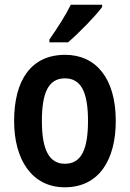

<svg xmlns="http://www.w3.org/2000/svg" viewBox="-20 -786 552 816"><path d="M414 -756V-766H281C259 -721 224 -667 190 -618V-606H269C315 -645 386 -718 414 -756ZM472 -272C472 -454 387 -553 257 -553C112 -553 40 -445 40 -272C40 -106 117 10 255 10C402 10 472 -108 472 -272ZM158 -272C158 -394 187 -453 256 -453C325 -453 354 -394 354 -272C354 -150 325 -90 256 -90C188 -90 158 -151 158 -272Z"/></svg>

Font: Noto Sans Telugu Condensed SemiBold
Style: Regular
Weight: 600
Width: 3
Designer: Jelle Bosma - Monotype Design Team
Foundry: Monotype Imaging Inc.
Version: Version 2.005